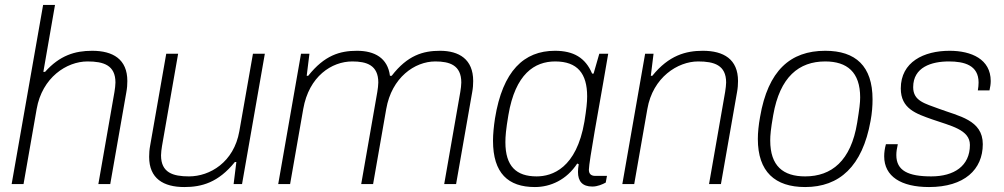

<svg xmlns="http://www.w3.org/2000/svg" viewBox="-20 -743 4052 775"><path d="M27 0H75L128 -303C150 -430 249 -495 333 -495C398 -495 446 -480 446 -410C446 -399 444 -385 442 -372L377 0H425L490 -371C493 -387 494 -402 494 -416C494 -504 436 -538 352 -538C282 -538 221 -519 162 -453H155L202 -723H154Z M724 12C794 12 861 -6 928 -89H934L923 0H957L1049 -526H1001L946 -213C924 -88 827 -31 743 -31C678 -31 630 -46 630 -116C630 -127 632 -141 634 -154L699 -526H651L586 -155C583 -139 582 -124 582 -110C582 -22 640 12 724 12Z M1103 0H1151L1204 -303C1227 -435 1319 -495 1402 -495C1460 -495 1507 -480 1507 -410C1507 -399 1505 -385 1503 -372L1438 0H1486L1539 -303C1561 -430 1654 -495 1737 -495C1795 -495 1842 -480 1842 -410C1842 -399 1840 -385 1838 -372L1773 0H1821L1886 -371C1889 -387 1890 -402 1890 -416C1890 -504 1833 -538 1756 -538C1688 -538 1625 -520 1561 -437H1554C1545 -509 1492 -538 1421 -538C1352 -538 1290 -520 1224 -437H1218L1229 -526H1195Z M2139 12C2202 12 2267 -17 2310 -83L2316 -80C2314 -69 2313 -58 2313 -49C2313 -11 2331 10 2371 10C2392 10 2412 1 2425 -6L2430 -33H2383C2365 -33 2357 -42 2357 -58C2357 -89 2400 -323 2415 -410L2435 -526H2399L2376 -446H2370C2343 -510 2295 -538 2220 -538C2095 -538 2009 -457 1978 -265C1973 -232 1970 -201 1970 -175C1970 -44 2031 12 2139 12ZM2146 -31C2064 -31 2020 -72 2020 -169C2020 -192 2022 -219 2032 -278C2060 -445 2138 -495 2221 -495C2311 -495 2350 -446 2350 -354C2350 -330 2347 -302 2339 -252C2307 -64 2209 -31 2146 -31Z M2492 0H2540L2593 -303C2615 -431 2716 -495 2798 -495C2863 -495 2911 -480 2911 -410C2911 -400 2909 -386 2907 -372L2842 0H2890L2955 -371C2958 -387 2959 -402 2959 -416C2959 -504 2901 -538 2817 -538C2749 -538 2680 -520 2613 -437H2607L2618 -526H2584Z M3230 12C3368 12 3461 -71 3494 -255C3500 -287 3502 -316 3502 -342C3502 -476 3434 -538 3311 -538C3170 -538 3080 -458 3048 -271C3042 -238 3039 -208 3039 -182C3039 -50 3108 12 3230 12ZM3230 -31C3141 -31 3089 -73 3089 -176C3089 -197 3091 -221 3101 -278C3128 -433 3205 -495 3311 -495C3399 -495 3452 -452 3452 -350C3452 -328 3449 -304 3440 -248C3415 -93 3336 -31 3230 -31Z M3730 12C3873 12 3947 -59 3947 -161C3947 -259 3850 -274 3770 -304C3714 -325 3666 -335 3666 -391C3666 -472 3740 -495 3810 -495C3872 -495 3930 -480 3930 -410C3930 -400 3929 -390 3927 -378H3974C3977 -391 3979 -404 3979 -416C3979 -504 3901 -538 3813 -538C3709 -538 3616 -493 3616 -386C3616 -304 3678 -284 3743 -261C3817 -235 3895 -220 3895 -158C3895 -73 3831 -31 3739 -31C3646 -31 3598 -54 3598 -117C3598 -130 3600 -144 3604 -161H3556C3551 -143 3549 -127 3549 -112C3549 -31 3617 12 3730 12Z"/></svg>

Font: Archivo Thin
Style: Italic
Weight: 100
Italic angle: -10°
Designer: Hector Gatti
Foundry: Omnibus-Type
Version: Version 2.001